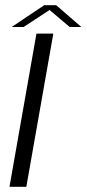

<svg xmlns="http://www.w3.org/2000/svg" viewBox="-20 -720 334 740"><path d="M16.5 0H81.5L185.5 -590.5H120.5ZM25 -616H71L171 -681.5L248.5 -616H293.5L196.5 -700H150.5Z"/></svg>

Font: Anybody SemiExpanded Light
Style: Italic
Weight: 300
Width: 6
Italic angle: -10°
Version: Version 1.113;gftools[0.9.25]